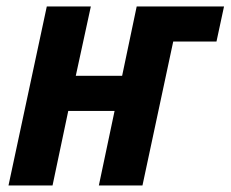

<svg xmlns="http://www.w3.org/2000/svg" viewBox="-20 -565 703 585"><path d="M5.9 0 122.6 -545.4H256.8L210.9 -334H352.1L396.5 -545.4H662.6L639.6 -438.5H507.8L414.1 0H281.2L329.1 -227.1H188L140.1 0Z"/></svg>

Font: Open Sans SemiCondensed
Style: Bold Italic
Weight: 700
Width: 4
Italic angle: -12°
Designer: Monotype Design Team
Foundry: Monotype Imaging Inc.
Version: Version 3.003